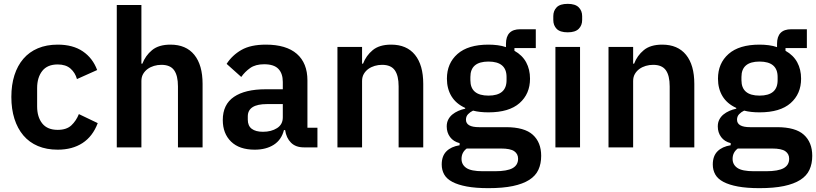

<svg xmlns="http://www.w3.org/2000/svg" viewBox="-20 -766 4242 998"><path d="M280 12Q222 12 177 -7Q132 -26 101.5 -62Q71 -98 55 -148.5Q39 -199 39 -262Q39 -325 55 -375Q71 -425 101.5 -460.5Q132 -496 177 -515Q222 -534 280 -534Q359 -534 410.5 -499Q462 -464 485 -402L380 -355Q371 -388 346.5 -409.5Q322 -431 280 -431Q226 -431 199.5 -397Q173 -363 173 -308V-213Q173 -158 199.5 -124.5Q226 -91 280 -91Q326 -91 351 -114.5Q376 -138 390 -173L488 -126Q462 -57 409 -22.5Q356 12 280 12Z M587 -740H715V-435H720Q736 -477 770.5 -505.5Q805 -534 866 -534Q947 -534 990 -481Q1033 -428 1033 -330V0H905V-317Q905 -373 885 -401Q865 -429 819 -429Q799 -429 780.5 -423.5Q762 -418 747.5 -407.5Q733 -397 724 -381.5Q715 -366 715 -345V0H587Z M1559 0Q1517 0 1492.5 -24.5Q1468 -49 1462 -90H1456Q1443 -39 1403 -13.5Q1363 12 1304 12Q1224 12 1181 -30Q1138 -72 1138 -142Q1138 -223 1196 -262.5Q1254 -302 1361 -302H1450V-340Q1450 -384 1427 -408Q1404 -432 1353 -432Q1308 -432 1280.5 -412.5Q1253 -393 1234 -366L1158 -434Q1187 -479 1235 -506.5Q1283 -534 1362 -534Q1468 -534 1523 -486Q1578 -438 1578 -348V-102H1630V0ZM1347 -81Q1390 -81 1420 -100Q1450 -119 1450 -156V-225H1368Q1268 -225 1268 -161V-144Q1268 -112 1288.5 -96.5Q1309 -81 1347 -81Z M1734 0V-522H1862V-435H1867Q1883 -477 1917.5 -505.5Q1952 -534 2013 -534Q2094 -534 2137 -481Q2180 -428 2180 -330V0H2052V-317Q2052 -373 2032 -401Q2012 -429 1966 -429Q1946 -429 1927.5 -423.5Q1909 -418 1894.5 -407.5Q1880 -397 1871 -381.5Q1862 -366 1862 -345V0Z M2793 44Q2793 85 2778.5 116.5Q2764 148 2731 169Q2698 190 2646 201Q2594 212 2519 212Q2453 212 2407 203.5Q2361 195 2331.5 179.5Q2302 164 2289 141Q2276 118 2276 89Q2276 45 2300.5 20.5Q2325 -4 2369 -11V-22Q2337 -30 2319.5 -53.5Q2302 -77 2302 -109Q2302 -129 2310 -144.5Q2318 -160 2331.5 -171Q2345 -182 2362 -189.5Q2379 -197 2398 -201V-205Q2350 -227 2326.5 -266Q2303 -305 2303 -357Q2303 -437 2358 -485.5Q2413 -534 2519 -534Q2543 -534 2566.5 -531Q2590 -528 2610 -521V-538Q2610 -614 2684 -614H2765V-516H2654V-502Q2695 -479 2715 -442Q2735 -405 2735 -357Q2735 -278 2680.5 -230Q2626 -182 2519 -182Q2473 -182 2439 -191Q2424 -184 2413 -172.5Q2402 -161 2402 -144Q2402 -105 2470 -105H2610Q2706 -105 2749.5 -65.5Q2793 -26 2793 44ZM2673 59Q2673 34 2653 20Q2633 6 2584 6H2406Q2379 26 2379 60Q2379 90 2404 107Q2429 124 2489 124H2553Q2616 124 2644.5 108Q2673 92 2673 59ZM2519 -269Q2613 -269 2613 -349V-366Q2613 -446 2519 -446Q2425 -446 2425 -366V-349Q2425 -269 2519 -269Z M2931 -598Q2891 -598 2873.5 -616Q2856 -634 2856 -662V-682Q2856 -710 2873.5 -728Q2891 -746 2931 -746Q2970 -746 2988 -728Q3006 -710 3006 -682V-662Q3006 -634 2988 -616Q2970 -598 2931 -598ZM2867 -522H2995V0H2867Z M3143 0V-522H3271V-435H3276Q3292 -477 3326.5 -505.5Q3361 -534 3422 -534Q3503 -534 3546 -481Q3589 -428 3589 -330V0H3461V-317Q3461 -373 3441 -401Q3421 -429 3375 -429Q3355 -429 3336.5 -423.5Q3318 -418 3303.5 -407.5Q3289 -397 3280 -381.5Q3271 -366 3271 -345V0Z M4202 44Q4202 85 4187.5 116.5Q4173 148 4140 169Q4107 190 4055 201Q4003 212 3928 212Q3862 212 3816 203.5Q3770 195 3740.5 179.5Q3711 164 3698 141Q3685 118 3685 89Q3685 45 3709.5 20.5Q3734 -4 3778 -11V-22Q3746 -30 3728.5 -53.5Q3711 -77 3711 -109Q3711 -129 3719 -144.5Q3727 -160 3740.5 -171Q3754 -182 3771 -189.5Q3788 -197 3807 -201V-205Q3759 -227 3735.5 -266Q3712 -305 3712 -357Q3712 -437 3767 -485.5Q3822 -534 3928 -534Q3952 -534 3975.5 -531Q3999 -528 4019 -521V-538Q4019 -614 4093 -614H4174V-516H4063V-502Q4104 -479 4124 -442Q4144 -405 4144 -357Q4144 -278 4089.5 -230Q4035 -182 3928 -182Q3882 -182 3848 -191Q3833 -184 3822 -172.5Q3811 -161 3811 -144Q3811 -105 3879 -105H4019Q4115 -105 4158.5 -65.5Q4202 -26 4202 44ZM4082 59Q4082 34 4062 20Q4042 6 3993 6H3815Q3788 26 3788 60Q3788 90 3813 107Q3838 124 3898 124H3962Q4025 124 4053.5 108Q4082 92 4082 59ZM3928 -269Q4022 -269 4022 -349V-366Q4022 -446 3928 -446Q3834 -446 3834 -366V-349Q3834 -269 3928 -269Z"/></svg>

Font: IBM Plex Sans KR SemiBold
Style: Regular
Weight: 600
Designer: Mike Abbink; Paul van der Laan; Pieter van Rosmalen; Wujin Sim; Chorong Kim; Dohee Lee;
Foundry: Sandoll Inc.
Version: Version 1.000